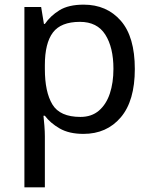

<svg xmlns="http://www.w3.org/2000/svg" viewBox="-20 -566 648 826"><path d="M85 240V-536H157L169 -463H173Q197 -498 236 -522Q275 -546 340 -546Q439 -546 499.5 -477Q560 -408 560 -269Q560 -132 499.5 -61Q439 10 339 10Q277 10 236.5 -13.5Q196 -37 173 -68H167Q169 -51 171 -25Q173 1 173 20V240ZM326 -63Q374 -63 405.5 -90Q437 -117 452.5 -163.5Q468 -210 468 -270Q468 -362 433 -417Q398 -472 324 -472Q242 -472 207.5 -426Q173 -380 173 -286V-269Q173 -170 205.5 -116.5Q238 -63 326 -63Z"/></svg>

Font: Noto Sans Historical
Style: Regular
Weight: 400
Designer: Monotype Design Team
Foundry: Monotype Imaging Inc.
Version: Version 2.013; ttfautohint (v1.8.4.7-5d5b)